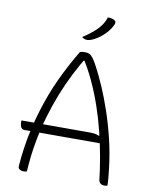

<svg xmlns="http://www.w3.org/2000/svg" viewBox="-99 -998 849 1080"><g transform="rotate(10 325.0 -457.5)"><path d="M50 -270H435Q459 -270 470 -268Q481 -266 491 -261L531 -264V-220H74Q66 -220 60.5 -225.5Q55 -231 52.5 -240Q50 -249 50 -260ZM130 7Q126 8 122 9Q118 10 110 10Q104 10 97 8Q90 6 85 1Q80 -4 80 -13Q84 -71 92.5 -126.5Q101 -182 113 -234.5Q125 -287 140.5 -337.5Q156 -388 174 -436Q192 -484 213.5 -530Q235 -576 258.5 -620Q282 -664 307 -706Q312 -708 319.5 -709Q327 -710 337 -710Q350 -710 360 -706Q370 -702 382 -686.5Q394 -671 411 -638Q434 -595 459.5 -536Q485 -477 509 -406.5Q533 -336 552.5 -256Q572 -176 582 -90Q585 -66 587.5 -39.5Q590 -13 590 7Q586 8 582.5 9Q579 10 574 10Q566 10 558.5 7.5Q551 5 546 -1Q541 -7 540 -16Q533 -77 521 -145Q509 -213 491.5 -284Q474 -355 450 -425Q426 -495 395 -561.5Q364 -628 325 -687L371 -662H305L351 -687Q318 -633 287.5 -573Q257 -513 231 -447Q205 -381 184 -309Q163 -237 149 -158Q135 -79 130 7ZM428 -925Q435 -925 440.5 -924.5Q446 -924 451 -923Q456 -922 462 -919Q472 -915 474 -908Q476 -901 473 -894Q467 -880 457.5 -865.5Q448 -851 434.5 -837.5Q421 -824 405.5 -812Q390 -800 372 -791Q362 -786 352 -783Q342 -780 334 -780Q330 -780 325 -781Q320 -782 315 -784.5Q310 -787 305 -791Q337 -812 362 -833Q387 -854 404 -877Q421 -900 428 -925Z"/></g></svg>

Font: Recursive Casual Light
Style: Regular
Weight: 300
Version: Version 1.047